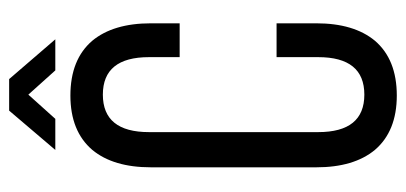

<svg xmlns="http://www.w3.org/2000/svg" viewBox="-254 -627 888 420"><g transform="rotate(-90 190.0 -417.0)"><path d="M140 -740H72L158 -841H227L314 -740H246L193 -799ZM311 -659Q349 -613 349 -531V-468H275V-535Q275 -636 193 -636Q111 -636 111 -535V-165Q111 -64 193 -64Q275 -64 275 -165V-256H349V-169Q349 -87 311 -41Q270 7 191 7Q113 7 72 -41Q34 -87 34 -169V-531Q34 -613 72 -659Q113 -707 191 -707Q270 -707 311 -659Z"/></g></svg>

Font: Adderley Regular
Style: Regular
Weight: 400
Designer: gorohovskiy
Version: Version 1.003 November 13, 2017